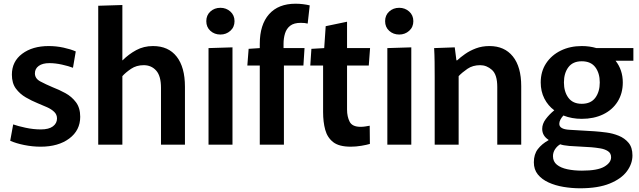

<svg xmlns="http://www.w3.org/2000/svg" viewBox="-20 -779 3443 1034"><path d="M199 11Q155 11 110.5 2Q66 -7 35 -21L51 -109Q76 -100 118 -91Q160 -82 200 -82Q243 -82 265 -98.5Q287 -115 287 -141Q287 -162 272 -176.5Q257 -191 233.5 -201.5Q210 -212 183 -223Q151 -236 119 -254.5Q87 -273 65.5 -302Q44 -331 44 -377Q44 -448 99.5 -489.5Q155 -531 242 -531Q283 -531 322 -522.5Q361 -514 388 -502L373 -414Q350 -423 314 -431Q278 -439 246 -439Q209 -439 188.5 -424Q168 -409 168 -384Q168 -356 197 -340.5Q226 -325 264 -309Q298 -296 332 -277.5Q366 -259 389 -228.5Q412 -198 412 -150Q412 -77 353 -33Q294 11 199 11Z M509 -748 639 -752V-454H640Q673 -487 713.5 -509Q754 -531 804 -531Q887 -531 931.5 -474Q976 -417 976 -312V0H847V-306Q847 -370 821 -399Q795 -428 754 -428Q715 -428 686 -408.5Q657 -389 639 -369V0H509Z M1167 -593Q1135 -593 1113 -613Q1091 -633 1091 -665Q1091 -697 1113 -717Q1135 -737 1167 -737Q1198 -737 1220.5 -717Q1243 -697 1243 -665Q1243 -633 1220.5 -613Q1198 -593 1167 -593ZM1103 -520 1232 -524V0H1103Z M1379 -426H1312L1319 -516L1379 -520V-543Q1379 -646 1429 -702.5Q1479 -759 1572 -759Q1592 -759 1612 -756.5Q1632 -754 1648 -750L1637 -652Q1622 -656 1600 -656Q1563 -656 1543 -640.5Q1523 -625 1515 -599Q1507 -573 1507 -543V-520H1620L1614 -426H1509V0H1379Z M1869 11Q1806 11 1774.5 -13.5Q1743 -38 1731.5 -80Q1720 -122 1720 -176V-426H1651L1657 -516L1726 -520L1734 -638L1849 -662V-520H1973L1966 -426H1849V-189Q1849 -151 1863 -123.5Q1877 -96 1922 -96Q1935 -96 1947.5 -98Q1960 -100 1971 -102L1972 -4Q1956 1 1926.5 6Q1897 11 1869 11Z M2130 -593Q2098 -593 2076 -613Q2054 -633 2054 -665Q2054 -697 2076 -717Q2098 -737 2130 -737Q2161 -737 2183.5 -717Q2206 -697 2206 -665Q2206 -633 2183.5 -613Q2161 -593 2130 -593ZM2066 -520 2195 -524V0H2066Z M2321 -362Q2321 -407 2320.5 -446Q2320 -485 2318 -520L2429 -524L2438 -454H2442Q2459 -470 2484.5 -488Q2510 -506 2543 -518.5Q2576 -531 2616 -531Q2697 -531 2742 -475Q2787 -419 2787 -315V0H2658V-311Q2658 -377 2629.5 -402.5Q2601 -428 2566 -428Q2526 -428 2497.5 -408.5Q2469 -389 2450 -369V0H2321Z M3113 -139Q3059 -139 3014 -157Q3004 -146 2998 -134.5Q2992 -123 2992 -112Q2992 -83 3047 -80L3182 -72Q3210 -70 3245 -65.5Q3280 -61 3312 -48Q3344 -35 3365 -10Q3386 15 3386 58Q3386 103 3356 143.5Q3326 184 3263.5 209.5Q3201 235 3104 235Q3059 235 3014.5 227.5Q2970 220 2934 203.5Q2898 187 2876.5 160.5Q2855 134 2855 95Q2855 52 2876.5 24Q2898 -4 2934 -24V-26Q2900 -48 2900 -85Q2900 -112 2919 -137.5Q2938 -163 2965 -185Q2931 -210 2911.5 -248.5Q2892 -287 2892 -335Q2892 -394 2921 -438Q2950 -482 3000 -506.5Q3050 -531 3113 -531Q3155 -531 3192 -520H3391V-452H3295Q3314 -428 3324 -398.5Q3334 -369 3334 -335Q3334 -276 3306 -231.5Q3278 -187 3228 -163Q3178 -139 3113 -139ZM3113 -220Q3162 -220 3186 -252.5Q3210 -285 3210 -335Q3210 -385 3186 -417Q3162 -449 3113 -449Q3065 -449 3041 -417Q3017 -385 3017 -335Q3017 -285 3041 -252.5Q3065 -220 3113 -220ZM3114 140Q3198 140 3234.5 118.5Q3271 97 3271 68Q3271 46 3254 35Q3237 24 3212.5 20Q3188 16 3165 14L3046 7Q3012 4 2997 -2Q2980 8 2969 25Q2958 42 2958 62Q2958 91 2979 108Q3000 125 3035.5 132.5Q3071 140 3114 140Z"/></svg>

Font: Murecho Medium
Style: Regular
Weight: 500
Designer: Neil Summerour
Foundry: Positype
Version: Version 1.010; ttfautohint (v1.8.3)